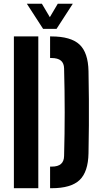

<svg xmlns="http://www.w3.org/2000/svg" viewBox="-20 -992 532 1012"><path d="M53.2 0V-800H181.9V0ZM244 0V-113.8H252.4Q285.3 -113.8 301.3 -127.8Q317.3 -141.7 317.8 -169.7Q319.4 -230.3 320.2 -287.3Q321 -344.4 321 -400.4Q321 -456.5 320.2 -513.7Q319.4 -571 317.8 -631.2Q317.3 -658.8 301 -672.5Q284.7 -686.2 250.7 -686.2H244V-800H250.7Q353.4 -800 399.1 -757.3Q444.7 -714.6 446.5 -616.7Q448 -539.5 448.5 -469.9Q449 -400.4 448.5 -330.9Q448 -261.4 446.5 -184.2Q444.7 -85.8 399.4 -42.9Q354 0 252.4 0ZM207.1 -840 121.4 -972.4H200.7L242.7 -901.5L284.6 -972.4H363.8L278.1 -840Z"/></svg>

Font: Big Shoulders Stencil Text SC Thin
Style: Regular
Weight: 100
Designer: Patric King
Foundry: XO Type Co
Version: Version 2.001